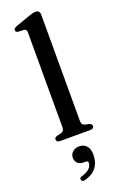

<svg xmlns="http://www.w3.org/2000/svg" viewBox="-187 -786 677 1090"><g transform="rotate(-20 152.0 -240.5)"><path d="M211.5 -711.5V-69Q211.5 -55.5 216.5 -48.8Q221.5 -42 231.5 -39.5L254 -34.5Q263 -32 267.2 -27.5Q271.5 -23 271.5 -16.5Q271.5 -9 266 -4.5Q260.5 0 248.5 0H67.5Q56 0 50.5 -4.5Q45 -9 45 -16.5Q45 -23 49.2 -27.2Q53.5 -31.5 62.5 -34L86 -39.5Q96 -42 101 -48.8Q106 -55.5 106 -69V-640.5Q106 -652 102.2 -657Q98.5 -662 89.5 -663L56 -664.5Q47.5 -665.5 43.8 -669.2Q40 -673 40 -678.5Q40 -685 44.2 -689.2Q48.5 -693.5 59.5 -697.5L142.5 -727Q158.5 -732.5 168.5 -735Q178.5 -737.5 185 -737.5Q198.5 -737.5 205 -730.5Q211.5 -723.5 211.5 -711.5ZM151.5 160Q127 160 114.5 147Q102 134 102 115Q102 93 118 79Q134 65 157.5 65Q184 65 201 83Q218 101 218 138Q218 184 194.5 214.2Q171 244.5 124.5 256.5Q115 259 109.5 256.5Q104 254 102 247.5Q100 242 103.2 237Q106.5 232 115 230Q137 224 150.8 214.8Q164.5 205.5 171.2 194Q178 182.5 178 171.5Q178 160 165 160Z"/></g></svg>

Font: Fraunces 12pt
Style: Regular
Weight: 400
Version: Version 1.000;[b76b70a41]